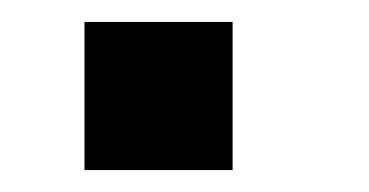

<svg xmlns="http://www.w3.org/2000/svg" viewBox="-20 -155 336 175"><path d="M57 0V-135H192V0Z"/></svg>

Font: Panamera
Style: Bold
Weight: 700
Designer: Bastien Sozeau
Foundry: NBR — Bastien Sozeau
Version: Version 3.002; ttfautohint (v1.8.4.7-5d5b);gftools[0.9.33]